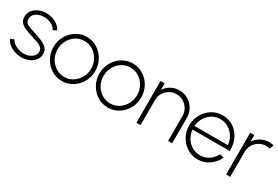

<svg xmlns="http://www.w3.org/2000/svg" viewBox="38 -1247 2877 1990"><g transform="rotate(30 1476.5 -252.0)"><path d="M217.5 10Q175 9.5 135.2 -4.8Q95.5 -19 66 -43.2Q36.5 -67.5 25 -98L68.5 -117Q77.5 -93 102.2 -74.8Q127 -56.5 158.8 -46Q190.5 -35.5 220 -35.5Q255 -35.5 285.5 -47.5Q316 -59.5 335 -81.2Q354 -103 354 -132Q354 -163 334 -180.8Q314 -198.5 283 -209.5Q252 -220.5 219 -230.5Q163.5 -247 123 -263.8Q82.5 -280.5 60.8 -306Q39 -331.5 39 -373.5Q39 -417.5 64.5 -449.8Q90 -482 131.5 -499.5Q173 -517 220.5 -517Q282 -517 332.2 -489.8Q382.5 -462.5 403 -419L362 -395Q347.5 -430.5 306.2 -450.8Q265 -471 222.5 -471.5Q186.5 -471.5 155.5 -460Q124.5 -448.5 105.5 -426.8Q86.5 -405 86.5 -374Q86.5 -343 103.8 -326.8Q121 -310.5 152 -300.2Q183 -290 224.5 -276.5Q271 -262 311.2 -244.5Q351.5 -227 376.5 -200.8Q401.5 -174.5 401 -132.5Q401 -89 375 -56.8Q349 -24.5 307 -7Q265 10.5 217.5 10Z M706.5 13Q637.5 13 580.8 -22.5Q524 -58 490.2 -117.8Q456.5 -177.5 456.5 -250Q456.5 -323 490.2 -383Q524 -443 580.8 -478.5Q637.5 -514 706.5 -514Q775.5 -514 832.2 -478.5Q889 -443 922.8 -383Q956.5 -323 956.5 -250Q956.5 -177.5 922.8 -117.8Q889 -58 832.2 -22.5Q775.5 13 706.5 13ZM706.5 -36Q763 -36 808.5 -65.8Q854 -95.5 880.8 -144Q907.5 -192.5 907.5 -250Q907.5 -308 880.8 -356.8Q854 -405.5 808.5 -435.2Q763 -465 706.5 -465Q649.5 -465 604 -435.2Q558.5 -405.5 532 -356.8Q505.5 -308 505.5 -250Q505.5 -190.5 533 -142Q560.5 -93.5 606.2 -64.8Q652 -36 706.5 -36Z M1256.5 13Q1187.5 13 1130.8 -22.5Q1074 -58 1040.2 -117.8Q1006.5 -177.5 1006.5 -250Q1006.5 -323 1040.2 -383Q1074 -443 1130.8 -478.5Q1187.5 -514 1256.5 -514Q1325.5 -514 1382.2 -478.5Q1439 -443 1472.8 -383Q1506.5 -323 1506.5 -250Q1506.5 -177.5 1472.8 -117.8Q1439 -58 1382.2 -22.5Q1325.5 13 1256.5 13ZM1256.5 -36Q1313 -36 1358.5 -65.8Q1404 -95.5 1430.8 -144Q1457.5 -192.5 1457.5 -250Q1457.5 -308 1430.8 -356.8Q1404 -405.5 1358.5 -435.2Q1313 -465 1256.5 -465Q1199.5 -465 1154 -435.2Q1108.5 -405.5 1082 -356.8Q1055.5 -308 1055.5 -250Q1055.5 -190.5 1083 -142Q1110.5 -93.5 1156.2 -64.8Q1202 -36 1256.5 -36Z M2021 -307V0H1972V-300Q1972 -345.5 1949.8 -382.8Q1927.5 -420 1890.2 -442.2Q1853 -464.5 1807.5 -464.5Q1762 -464.5 1724.8 -442.2Q1687.5 -420 1665.2 -382.8Q1643 -345.5 1643 -300V0H1594V-500H1643V-421.5Q1670.5 -463.5 1715.5 -488.8Q1760.5 -514 1814 -514Q1871.5 -514 1918.5 -486Q1965.5 -458 1993.2 -411Q2021 -364 2021 -307Z M2331 13Q2262 13 2205.2 -22.5Q2148.5 -58 2114.8 -117.8Q2081 -177.5 2081 -250Q2081 -323 2114.8 -383Q2148.5 -443 2205.2 -478.5Q2262 -514 2331 -514Q2404 -514 2460.5 -477.5Q2517 -441 2548.8 -376.8Q2580.5 -312.5 2579.5 -229.5H2132Q2137.5 -174 2165 -130.5Q2192.5 -87 2235.8 -61.8Q2279 -36.5 2331 -36Q2388 -36 2434 -66.2Q2480 -96.5 2507.5 -149.5L2557 -138Q2527 -71.5 2466.5 -29.2Q2406 13 2331 13ZM2131 -272H2530Q2527 -325 2499.8 -369.5Q2472.5 -414 2428.2 -441Q2384 -468 2331 -468Q2277.5 -468 2234 -441.8Q2190.5 -415.5 2163 -371Q2135.5 -326.5 2131 -272Z M2667 0V-500H2716V-421.5Q2743.5 -463.5 2788.5 -488.8Q2833.5 -514 2887 -514Q2916.5 -514 2943 -506.5L2923 -458.5Q2902.5 -464.5 2880.5 -464.5Q2835 -464.5 2797.8 -442.2Q2760.5 -420 2738.2 -382.8Q2716 -345.5 2716 -300V0Z"/></g></svg>

Font: Urbanist ExtraLight
Style: Regular
Weight: 200
Designer: Corey Hu
Foundry: Corey Hu
Version: Version 1.330; ttfautohint (v1.8.4.7-5d5b)